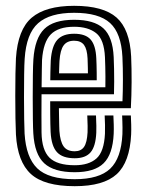

<svg xmlns="http://www.w3.org/2000/svg" viewBox="-20 -630 500 660"><path d="M236.8 10Q132.2 10 86.2 -31.9Q40.2 -73.8 34.8 -167.5Q33.8 -187 33.1 -223.2Q32.5 -259.5 32.5 -300.6Q32.5 -341.8 33.1 -377Q33.8 -412.2 34.8 -429.8Q41.2 -528.8 89.2 -569.4Q137.2 -610 234.8 -610Q335.2 -610 380.8 -569.6Q426.2 -529.2 430.8 -436Q431.8 -415.2 432.1 -392.9Q432.5 -370.5 432.4 -347.5Q432.2 -324.5 431.6 -301.9Q431 -279.2 429.8 -258H182.5Q182.8 -242.8 183 -226.4Q183.2 -210 183.6 -197.2Q184 -184.5 184.2 -179.8Q186.8 -143.8 198.6 -126.9Q210.5 -110 236.8 -110Q258.5 -110 268.9 -125.1Q279.2 -140.2 281 -175Q281.5 -182.5 281.2 -197.1Q281 -211.8 280 -233H310Q311 -213 311.2 -197.4Q311.5 -181.8 311 -173.8Q308.8 -126.8 291.4 -106.4Q274 -86 236.8 -86Q195 -86 175.8 -107Q156.5 -128 154 -176.2Q153.5 -187.5 153.1 -204Q152.8 -220.5 152.6 -240.5Q152.5 -260.5 152.5 -282H401Q401.8 -298.5 402.1 -317.2Q402.5 -336 402.5 -355.9Q402.5 -375.8 402.1 -395.6Q401.8 -415.5 400.8 -434.5Q396.8 -515.8 358.4 -550.9Q320 -586 234.8 -586Q151.5 -586 111 -550.2Q70.5 -514.5 64.8 -428Q63.5 -409.2 63 -373Q62.5 -336.8 62.5 -295.8Q62.5 -254.8 63.1 -220.4Q63.8 -186 64.5 -170.8Q69.5 -88.8 108 -51.4Q146.5 -14 236.8 -14Q320.8 -14 358.8 -50.1Q396.8 -86.2 400.8 -169Q401.2 -180 401.1 -191.1Q401 -202.2 400.6 -213Q400.2 -223.8 399.8 -233H429.8Q430.5 -219.8 431 -202Q431.5 -184.2 430.8 -168Q426.2 -72.5 381.1 -31.2Q336 10 236.8 10ZM236.8 -38Q165.2 -38 132 -68.8Q98.8 -99.5 94.5 -171.8Q93.5 -187.2 93 -221.2Q92.5 -255.2 92.5 -295.6Q92.5 -336 93 -371.8Q93.5 -407.5 94.8 -426.2Q99.8 -498.5 132 -530.2Q164.2 -562 234.8 -562Q303 -562 335.2 -532.8Q367.5 -503.5 370.8 -433.8Q371.8 -414.2 372.1 -392.9Q372.5 -371.5 372.5 -349.6Q372.5 -327.8 371.8 -306H122.8Q122.5 -264.5 122.5 -233.4Q122.5 -202.2 122.8 -174Q123.8 -114 150.1 -88Q176.5 -62 236.8 -62Q285.2 -62 311.5 -85.2Q337.8 -108.5 340.8 -170.5Q341.2 -184.5 341 -200Q340.8 -215.5 339.8 -233H369.8Q370.5 -217.8 371 -202Q371.5 -186.2 370.8 -169.8Q367.5 -99.5 336.2 -68.8Q305 -38 236.8 -38ZM123 -330H342.2Q342.5 -349.5 342.4 -366.8Q342.2 -384 341.9 -400.4Q341.5 -416.8 340.8 -433.2Q338 -494.5 310.4 -516.2Q282.8 -538 234.8 -538Q180.5 -538 154.6 -511.8Q128.8 -485.5 124.5 -424Q124.2 -417.8 123.8 -391.2Q123.2 -364.8 123 -330ZM152.8 -354Q153 -367.2 153.2 -380.9Q153.5 -394.5 153.9 -405.6Q154.2 -416.8 154.5 -422.2Q158 -471.5 176.8 -492.8Q195.5 -514 234.8 -514Q274.2 -514 291.6 -494Q309 -474 311 -430Q311.5 -420 311.9 -406.9Q312.2 -393.8 312.4 -379.9Q312.5 -366 312.5 -354ZM183 -378H282.2Q282.2 -386.2 282 -395.5Q281.8 -404.8 281.5 -413.6Q281.2 -422.5 281 -429Q279.5 -461 268.8 -475.5Q258 -490 234.8 -490Q210.5 -490 198.8 -474Q187 -458 184.5 -420.8Q184.2 -416.5 184 -410.5Q183.8 -404.5 183.5 -396.5Q183.2 -388.5 183 -378Z"/></svg>

Font: Big Shoulders Inline Display Thin Black
Style: Regular
Weight: 900
Version: Version 2.002